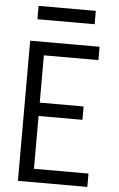

<svg xmlns="http://www.w3.org/2000/svg" viewBox="-61 -962 622 1003"><g transform="rotate(5 250.0 -460.0)"><path d="M72 0V-735H436V-665H150V-417H380V-347H150V-70H436V0ZM100 -850V-920H400V-850Z"/></g></svg>

Font: Zed Sans
Style: Regular
Weight: 400
Designer: Belleve Invis
Foundry: Belleve Invis
Version: Version 1.0.0; ttfautohint (v1.8.4)